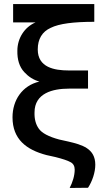

<svg xmlns="http://www.w3.org/2000/svg" viewBox="-20 -787 509 951"><path d="M325 144 416 143C437 111 452 67 452 29C452 -52 386 -70 318 -86L273 -96C221 -110 187 -128 172 -150C157 -171 150 -198 151 -230C151 -326 242 -348 321 -348H416V-438H321C249 -438 167 -453 167 -542C167 -594 189 -630 231 -649C273 -670 345 -679 447 -679V-767H45V-676H156C100 -652 66 -596 66 -536C65 -492 76 -456 100 -430C121 -407 146 -391 175 -383C90 -363 42 -291 42 -206C42 -97 111 -45 210 -19L255 -9C290 0 315 8 329 16C343 23 350 36 350 53C350 84 339 117 325 144Z"/></svg>

Font: Cheyenne Sans Medium
Style: Regular
Weight: 500
Designer: The Public Sans project authors (U.S. Web Design System), Libre Franklin designed by Pablo Impallari and Rodrigo Fuenzal
Foundry: The Cheyenne Sans Project Authors
Version: Version 2.007